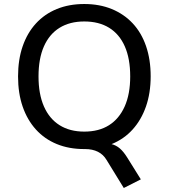

<svg xmlns="http://www.w3.org/2000/svg" viewBox="-20 -734 840 957"><path d="M597 203 511 63Q495 36 468 22.5Q441 9 404 9L478 -22Q511 -22 535 -16Q559 -10 577.5 6Q596 22 614 51L682 160ZM400 9Q324 9 263 -16Q202 -41 159 -88.5Q116 -136 93 -202.5Q70 -269 70 -353Q70 -437 93 -503.5Q116 -570 159 -617Q202 -664 263 -689Q324 -714 400 -714Q476 -714 537 -689Q598 -664 641.5 -617.5Q685 -571 708 -504Q731 -437 731 -354Q731 -270 707.5 -203Q684 -136 641 -88.5Q598 -41 537 -16Q476 9 400 9ZM400 -78Q473 -78 523.5 -110Q574 -142 601.5 -203.5Q629 -265 629 -353Q629 -442 602 -503Q575 -564 524 -595.5Q473 -627 400 -627Q328 -627 277 -595.5Q226 -564 199 -503Q172 -442 172 -353Q172 -265 199 -203.5Q226 -142 277 -110Q328 -78 400 -78Z"/></svg>

Font: Nunito Sans 12pt ExtraLight 9pt Medium
Style: Regular
Weight: 500
Version: Version 3.101;gftools[0.9.27]